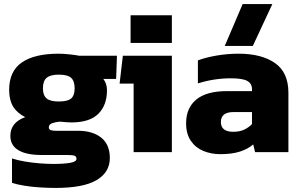

<svg xmlns="http://www.w3.org/2000/svg" viewBox="-20 -748 1478 944"><path d="M253 176Q218 176 177 173.5Q136 171 99.5 165Q63 159 39 151V31Q66 40 101.5 46Q137 52 174 55Q211 58 242 58Q295 58 325.5 52.5Q356 47 356 33Q356 21 346 17.5Q336 14 308 14H183Q110 14 70.5 -9.5Q31 -33 31 -80Q31 -146 104 -172Q63 -193 44 -225Q25 -257 25 -306Q25 -398 87.5 -441Q150 -484 268 -484Q293 -484 324 -480.5Q355 -477 369 -474H555L551 -360H488Q506 -337 506 -304Q506 -231 463.5 -188.5Q421 -146 330 -146Q317 -146 302 -147.5Q287 -149 274 -150Q252 -148 236 -142Q220 -136 220 -122Q220 -112 229 -108.5Q238 -105 254 -105H363Q436 -105 478 -71Q520 -37 520 29Q520 99 455 137.5Q390 176 253 176ZM269 -249Q313 -249 330 -264Q347 -279 347 -314Q347 -349 330 -365Q313 -381 269 -381Q228 -381 209.5 -365.5Q191 -350 191 -314Q191 -280 208.5 -264.5Q226 -249 269 -249Z M622 -537V-673H825V-537ZM637 0V-337H568L584 -474H825V0Z M1085 -522 1173 -728H1319L1223 -522ZM1063 10Q1018 10 979.5 -6Q941 -22 918 -56Q895 -90 895 -142Q895 -217 945 -258.5Q995 -300 1096 -300H1219V-309Q1219 -337 1196 -350Q1173 -363 1115 -363Q1033 -363 953 -338V-451Q989 -465 1043 -474.5Q1097 -484 1153 -484Q1266 -484 1332 -438Q1398 -392 1398 -292V0H1234L1225 -38Q1200 -16 1160.5 -3Q1121 10 1063 10ZM1127 -100Q1159 -100 1181.5 -111Q1204 -122 1219 -138V-197H1128Q1066 -197 1066 -148Q1066 -100 1127 -100Z"/></svg>

Font: Kanit
Style: Bold
Weight: 700
Designer: Katatrad Team
Foundry: CadsonDemak
Version: Version 2.000; ttfautohint (v1.8.3)